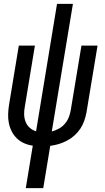

<svg xmlns="http://www.w3.org/2000/svg" viewBox="-20 -755 540 990"><path d="M113 215 149 -4Q126 -7 104.5 -16.5Q83 -26 67 -41.5Q51 -57 40.5 -77.5Q30 -98 25.5 -121Q21 -144 22 -168.5Q23 -193 27 -217L77 -520H160L108 -205Q104 -185 104.5 -165Q105 -145 112 -127Q119 -109 133 -96.5Q147 -84 166 -78L274 -735H356L247 -77Q266 -82 284 -92Q302 -102 315 -117.5Q328 -133 335 -151Q342 -169 345 -188L400 -520H483L426 -176Q422 -154 414.5 -132.5Q407 -111 394.5 -92Q382 -73 364.5 -57Q347 -41 326 -30Q305 -19 283.5 -12.5Q262 -6 239 -3L203 215Z"/></svg>

Font: Iosevka Term Curly Md Obl
Style: Regular
Weight: 500
Italic angle: -9°
Designer: Belleve Invis
Foundry: Belleve Invis
Version: Version 32.3.0